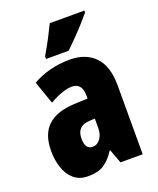

<svg xmlns="http://www.w3.org/2000/svg" viewBox="-143 -853 781 949"><g transform="rotate(-20 247.0 -378.0)"><path d="M266 -563Q349 -563 397 -513.5Q445 -464 445 -363V0H328L301 -73H298Q271 -31 239.5 -10.5Q208 10 156 10Q109 10 80 -16Q51 -42 38 -83Q25 -124 25 -169Q25 -258 72.5 -301.5Q120 -345 211 -349L283 -352V-366Q283 -434 230 -434Q183 -434 111 -393L69 -513Q110 -537 159.5 -550Q209 -563 266 -563ZM253 -245Q187 -242 187 -176Q187 -119 226 -119Q250 -119 266.5 -141Q283 -163 283 -198V-247ZM417 -756Q403 -739 379.5 -712.5Q356 -686 328.5 -658Q301 -630 276 -606H157V-620Q181 -660 200 -696.5Q219 -733 235 -766H417Z"/></g></svg>

Font: Noto Sans Lao UI ExtCond Blk
Style: Regular
Weight: 900
Width: 2
Designer: Monotype Design Team
Foundry: Monotype Imaging Inc.
Version: Version 2.000; ttfautohint (v1.8.4.7-5d5b)